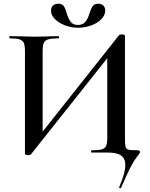

<svg xmlns="http://www.w3.org/2000/svg" viewBox="-20 -819 806 1031"><path d="M626 192Q623 192 621 190Q619 188 620 186Q653 110 653 67Q653 31 629.5 15.5Q606 0 556 0H472Q469 0 469 -6Q469 -12 472 -12Q510 -12 527 -17Q544 -22 550 -36Q556 -50 556 -81V-539L585 -543L146 10Q143 14 132 14Q125 14 119.5 12Q114 10 114 7V-544Q114 -574 108 -588Q102 -602 85.5 -607.5Q69 -613 33 -613Q30 -613 30 -619Q30 -625 33 -625L88 -624Q134 -622 161 -622Q198 -622 246 -624L294 -625Q297 -625 297 -619Q297 -613 294 -613Q256 -613 238.5 -607.5Q221 -602 215 -588Q209 -574 209 -544V-82L181 -77L620 -631Q623 -634 634 -634Q651 -634 651 -627V-81Q651 -44 654 -31.5Q657 -19 669.5 -15.5Q682 -12 719 -12Q732 -12 732 -2Q732 2 707 35Q682 68 630 190Q629 192 626 192ZM460 -746Q469 -773 478 -786Q487 -799 507 -799Q525 -799 535 -789Q545 -779 545 -762Q545 -738 524.5 -716.5Q504 -695 470 -682.5Q436 -670 399 -670Q362 -670 328.5 -683Q295 -696 274.5 -717Q254 -738 254 -762Q254 -779 264.5 -789Q275 -799 293 -799Q314 -799 323 -785.5Q332 -772 339 -745Q348 -717 360.5 -701Q373 -685 398 -685Q424 -685 438 -701.5Q452 -718 460 -746Z"/></svg>

Font: Cormorant Garamond SemiBold
Style: Regular
Weight: 600
Designer: Christian Thalmann (Catharsis Fonts)
Foundry: Catharsis Fonts
Version: Version 4.000